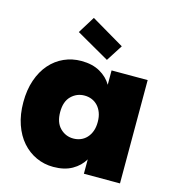

<svg xmlns="http://www.w3.org/2000/svg" viewBox="-118 -902 915 1007"><g transform="rotate(15 340.0 -398.0)"><path d="M24 -281Q24 -348 42.5 -401.5Q61 -455 93.5 -492Q126 -529 169.5 -548.5Q213 -568 263 -568Q323 -568 364.5 -544.5Q406 -521 428 -483V-561H624V0H428V-78Q406 -40 364.5 -16.5Q323 7 263 7Q213 7 169.5 -13Q126 -33 93.5 -70Q61 -107 42.5 -160.5Q24 -214 24 -281ZM428 -281Q428 -309 420 -330.5Q412 -352 398 -367Q384 -382 365.5 -389.5Q347 -397 326 -397Q284 -397 254 -367.5Q224 -338 224 -281Q224 -224 254 -194Q284 -164 326 -164Q347 -164 365.5 -171.5Q384 -179 398 -194Q412 -209 420 -230.5Q428 -252 428 -281ZM267 -803 447 -697 390 -608 210 -711Z"/></g></svg>

Font: SVN-Poppins ExtraBold
Style: Regular
Weight: 800
Designer: Ninad Kale (Devanagari), Jonny Pinhorn (Latin)
Foundry: Indian Type Foundry
Version: Version 3.002 2017; ttfautohint (v1.8.3)